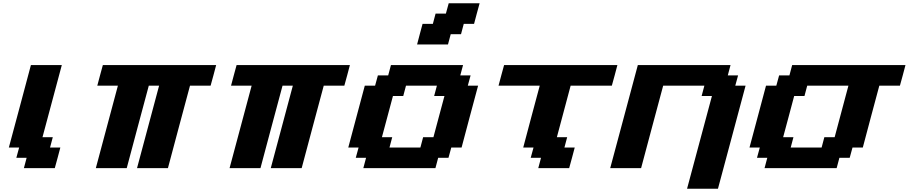

<svg xmlns="http://www.w3.org/2000/svg" viewBox="-20 -1020 5514 1165"><path d="M125 0H312.5Q318.4 -21 329.6 -62.5Q340.8 -104 346.2 -125H283.7L300.3 -187.5H237.8L355 -625H167.5Q145.5 -542 100.8 -375Q56.2 -208 33.7 -125H96.2L79.1 -62.5H141.6Z M811.5 0H999Q1021 -83 1065.7 -250Q1110.4 -417 1132.8 -500H1257.8Q1263.7 -520.5 1274.9 -562.3Q1286.1 -604 1291.5 -625H604Q598.1 -604 586.9 -562.3Q575.7 -520.5 570.3 -500H695.3Q673.3 -417 628.4 -250Q583.5 -83 561.5 0H749Q771 -83 815.7 -250Q860.4 -417 882.8 -500H945.3Q923.3 -417 878.4 -250Q833.5 -83 811.5 0Z M1623 0H1810.5Q1832.5 -83 1877.2 -250Q1921.9 -417 1944.3 -500H2069.3Q2075.2 -520.5 2086.4 -562.3Q2097.7 -604 2103 -625H1415.5Q1409.7 -604 1398.4 -562.3Q1387.2 -520.5 1381.8 -500H1506.8Q1484.9 -417 1439.9 -250Q1395 -83 1373 0H1560.5Q1582.5 -83 1627.2 -250Q1671.9 -417 1694.3 -500H1756.8Q1734.9 -417 1689.9 -250Q1645 -83 1623 0Z M2184.6 0H2622.1L2638.7 -62.5H2701.2L2718.3 -125H2780.8Q2797.4 -187.5 2830.6 -312.5Q2863.8 -437.5 2880.9 -500H2818.4L2835.4 -562.5H2772.9L2789.6 -625H2352.1L2335.4 -562.5H2272.9L2255.9 -500H2193.4Q2176.8 -437.5 2143.3 -312.5Q2109.9 -187.5 2093.3 -125H2155.8L2138.7 -62.5H2201.2ZM2530.8 -125H2343.3L2359.9 -187.5H2297.4Q2308.6 -229 2330.8 -312.3Q2353 -395.5 2364.3 -437.5H2426.8L2443.4 -500H2630.9L2614.3 -437.5H2676.8Q2665.5 -396 2643.3 -312.5Q2621.1 -229 2609.9 -187.5H2547.4ZM2510.7 -750H2698.2L2714.8 -812.5H2777.3L2793.9 -875H2856.4Q2861.8 -896 2873 -937.5Q2884.3 -979 2890.1 -1000H2702.6L2685.5 -937.5H2623L2606.4 -875H2543.9Q2538.1 -854 2527.1 -812.5Q2516.1 -771 2510.7 -750Z M3246.1 0H3433.6Q3439.5 -21 3450.7 -62.5Q3461.9 -104 3467.3 -125H3404.8L3421.4 -187.5H3358.9L3442.4 -500H3692.4Q3698.2 -520.5 3709.5 -562.3Q3720.7 -604 3726.1 -625H3038.6Q3032.7 -604 3021.5 -562.3Q3010.3 -520.5 3004.9 -500H3254.9Q3237.8 -437.5 3204.6 -312.5Q3171.4 -187.5 3154.8 -125H3217.3L3200.2 -62.5H3262.7Z M4148.9 125H4336.4Q4364.3 21 4420.2 -187.3Q4476.1 -395.5 4503.9 -500H4441.4L4458.5 -562.5H4396L4412.6 -625H3850.1Q3822.3 -520.5 3766.4 -312.3Q3710.4 -104 3682.6 0H3870.1Q3892.1 -83 3936.8 -250Q3981.4 -417 4003.9 -500H4253.9L4237.3 -437.5H4299.8Z M4619.1 0H5056.6L5073.2 -62.5H5135.7L5152.8 -125H5215.3Q5231.9 -187.5 5265.1 -312.5Q5298.3 -437.5 5315.4 -500H5440.4Q5446.3 -520.5 5457.5 -562.3Q5468.8 -604 5474.1 -625H4786.6L4770 -562.5H4707.5L4690.4 -500H4627.9Q4611.3 -437.5 4577.9 -312.5Q4544.4 -187.5 4527.8 -125H4590.3L4573.2 -62.5H4635.7ZM4965.3 -125H4777.8L4794.4 -187.5H4731.9Q4743.2 -229 4765.4 -312.3Q4787.6 -395.5 4798.8 -437.5H4861.3L4877.9 -500H5127.9L5044.4 -187.5H4981.9Z"/></svg>

Font: Faithful 32x
Style: SemiboldOblique
Weight: 400
Foundry: Faithful Resource Pack
Version: Version 1.0; January 27, 2023